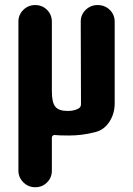

<svg xmlns="http://www.w3.org/2000/svg" viewBox="-20 -540 540 779"><path d="M376 -519.5Q405.3 -519.5 425.3 -500Q445.3 -480.5 445.3 -452.1V-120.1Q445.3 -79.1 423.8 -45.9Q402.3 -12.7 366.2 -3.9Q313.5 9.8 259.8 9.8Q218.8 9.8 202.1 7.8Q198.2 6.8 194.3 10.3Q190.4 13.7 190.4 17.6V152.3Q190.4 180.7 170.9 200.2Q151.4 219.7 123 219.7Q94.7 219.7 74.7 199.7Q54.7 179.7 54.7 152.3V-452.1Q54.7 -480.5 74.7 -500Q94.7 -519.5 123 -519.5Q151.4 -519.5 170.9 -500Q190.4 -480.5 190.4 -452.1V-169.9Q190.4 -124 204.6 -106.9Q218.8 -89.8 254.9 -89.8Q282.2 -89.8 299.8 -100.6Q308.6 -105.5 308.6 -118.2L307.6 -452.1Q307.6 -480.5 327.6 -500Q347.7 -519.5 376 -519.5Z"/></svg>

Font: Rounded-X Mgen+ 1mn bold
Style: Bold
Weight: 700
Designer: [Source Han Sans]
Ryoko NISHIZUKA  (kana & ideographs); Paul D. Hunt (Latin, Greek & Cyrillic); Wenlong ZHANG  (bopomofo
Version: Version 1.059.20150602